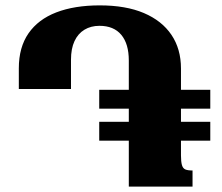

<svg xmlns="http://www.w3.org/2000/svg" viewBox="-20 -694 826 714"><path d="M50 -363V-440Q50 -518 86 -570Q122 -622 189.5 -648Q257 -674 351 -674Q448 -674 515 -645.5Q582 -617 617.5 -564.5Q653 -512 653 -439V-116Q653 -93 656.5 -80.5Q660 -68 669 -64Q678 -60 696 -60V0H459V-469Q459 -531 431 -564.5Q403 -598 350 -598Q318 -598 294 -583.5Q270 -569 257 -541Q244 -513 244 -472V-363ZM349 -290V-360H762V-290ZM349 -171V-241H762V-171Z"/></svg>

Font: Noto Serif Armenian Black
Style: Regular
Weight: 900
Version: Version 2.007